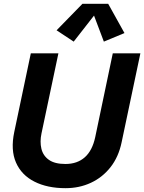

<svg xmlns="http://www.w3.org/2000/svg" viewBox="-20 -986 765 1019"><path d="M327.6 12.7Q231.4 12.7 162.8 -22Q94.2 -56.6 64.9 -123.3Q35.6 -189.9 55.7 -285.6L143.6 -703.1H290L200.2 -277.8Q190.9 -233.9 199.7 -196.8Q208.5 -159.7 239.5 -137.7Q270.5 -115.7 327.1 -115.7Q390.1 -115.7 430.2 -151.4Q470.2 -187 485.4 -258.3L578.6 -703.1H725.1L625.5 -231Q609.4 -153.3 566.7 -98.9Q523.9 -44.4 462.4 -15.9Q400.9 12.7 327.6 12.7ZM371.1 -765.1 280.3 -825.2 417.5 -965.8H554.2L640.6 -810.5L531.2 -765.1L479 -903.3Z"/></svg>

Font: Schibsted Grotesk
Style: Bold Italic
Weight: 700
Italic angle: -12°
Designer: Bakken & Baeck AS, Henrik Kongsvoll
Foundry: Schibsted ASA
Version: Version 1.100;gftools[0.9.25]